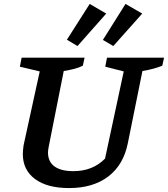

<svg xmlns="http://www.w3.org/2000/svg" viewBox="-20 -945 854 976"><path d="M331 11Q220 11 158 -35Q96 -81 96 -162Q96 -179 100 -207L182 -582L81 -606L90 -652H410L401 -611Q381 -601 358 -595Q335 -589 304 -584L228 -201Q226 -191 225 -183.5Q224 -176 224 -170Q224 -123 257 -99Q290 -75 353 -75Q452 -75 514 -139L609 -582L515 -606L524 -652H814L805 -611Q764 -594 704 -584L630 -218Q608 -107 530.5 -48Q453 11 331 11ZM436 -925 520 -876 374 -711 320 -743ZM618 -925 703 -876 556 -711 503 -742Z"/></svg>

Font: Piazzolla SC SemiBold
Style: Italic
Weight: 600
Italic angle: -11.3°
Designer: Juan Pablo del Peral
Foundry: Huerta Tipografica
Version: Version 1.330